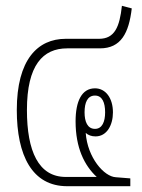

<svg xmlns="http://www.w3.org/2000/svg" viewBox="-20 -643 489 663"><path d="M212 0H430V-27L380 -31C339 -33 282 -99 276 -184C285 -176 296 -172 310 -172C349 -172 370 -211 370 -255C370 -304 345 -338 308 -338C262 -338 241 -293 241 -224C241 -133 271 -72 314 -32H207C113 -32 73 -121 73 -263C73 -418 128 -476 212 -476H325C398 -476 425 -529 435 -614L401 -623C393 -550 376 -509 322 -509H207C110 -509 38 -437 38 -263C38 -106 91 0 212 0ZM308 -198C282 -198 272 -223 272 -255C272 -289 282 -313 308 -313C333 -313 343 -289 343 -255C343 -223 333 -198 308 -198Z"/></svg>

Font: Noto Sans Thai Looped ExtraCondensed ExtraLight
Style: Regular
Weight: 200
Width: 2
Designer: Sasikarn Vongin, Ben Mitchell
Foundry: The Fontpad Ltd
Version: Version 1.001